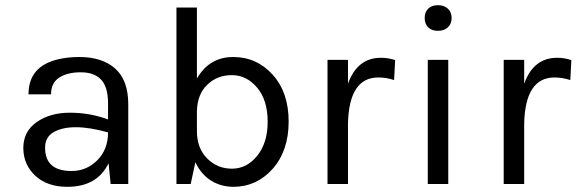

<svg xmlns="http://www.w3.org/2000/svg" viewBox="-20 -710 2245 741"><path d="M122 -239Q173 -275 250 -275Q327 -275 397 -249V-310Q397 -375 370 -403Q343 -431 291.5 -431Q240 -431 208.5 -410.5Q177 -390 177 -346H90Q90 -456 208 -482Q244 -490 286 -490Q375 -490 425 -445Q475 -400 475 -308V0H407L399 -80Q355 11 240 11Q162 11 116 -32Q70 -75 70 -139Q70 -203 122 -239ZM154 -140Q154 -50 256 -50Q314 -50 355.5 -91.5Q397 -133 397 -199Q326 -219 273 -219Q220 -219 187 -200Q154 -181 154 -140Z M661 0V-681H740V-407Q788 -490 880 -490Q971 -490 1033 -421Q1094 -353 1094 -241Q1094 -128 1032 -58Q970 11 881 11Q833 11 794.5 -13Q756 -37 734 -84L716 0ZM740 -204Q740 -138 779.5 -98.5Q819 -59 875 -59Q932 -59 972 -108Q1013 -158 1013 -240Q1013 -323 973 -371Q932 -420 875 -420Q818 -420 780 -383Q742 -347 740 -282Z M1244 0V-479H1323V-387Q1359 -487 1450 -487Q1479 -487 1505 -478L1501 -401Q1471 -411 1440 -411Q1327 -411 1323 -233V0Z M1632.5 -604.5Q1619 -618 1619 -640.5Q1619 -663 1632.5 -676.5Q1646 -690 1670 -690Q1694 -690 1708.5 -676.5Q1723 -663 1723 -640.5Q1723 -618 1708.5 -604.5Q1694 -591 1670 -591Q1646 -591 1632.5 -604.5ZM1631 0V-479H1710V0Z M1924 0V-479H2003V-387Q2039 -487 2130 -487Q2159 -487 2185 -478L2181 -401Q2151 -411 2120 -411Q2007 -411 2003 -233V0Z"/></svg>

Font: Karmilla
Style: Regular
Weight: 400
Designer: Jonathan Pinhorn
Version: Version 1.000